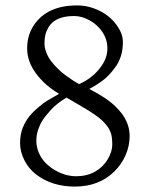

<svg xmlns="http://www.w3.org/2000/svg" viewBox="-20 -678 552 708"><path d="M198 -332Q145.5 -362.8 112.8 -407.1Q80.1 -451.4 80.1 -499.3Q80.1 -547.1 103.8 -583.5Q152.6 -658 263.9 -658Q306.4 -658 345.5 -639Q384.5 -620.1 408.8 -587.3Q433.1 -554.4 433.1 -524.3Q433.1 -494.1 426.3 -472.7Q419.4 -451.2 408.4 -434.9Q397.5 -418.7 384.3 -404.4Q371.1 -390.1 357.9 -380.4Q332 -361.6 309.1 -350.1Q311 -348.9 322.1 -342.9Q333.3 -336.9 342.5 -331.7Q351.8 -326.4 366.5 -316.7Q381.1 -306.9 392.7 -297.2Q404.3 -287.6 417 -273.8Q429.7 -260 438.2 -245.8Q458 -213.1 458 -176.4Q458 -139.6 443 -105.6Q428 -71.5 401.9 -45.9Q345 10 256.1 10Q171.9 10 113.8 -34.2Q86.2 -55.2 70.1 -86.8Q54 -118.4 54 -150.4Q54 -182.4 64 -207Q74 -231.7 88.3 -249Q102.5 -266.4 121.3 -282.3Q140.1 -298.3 154.7 -307.1Q169.2 -315.9 183.1 -323.6Q197 -331.3 198 -332ZM181.9 -51Q220.9 -28.1 260.6 -28.1Q300.3 -28.1 330.1 -44.8Q359.9 -61.5 377 -90.3Q394 -119.1 394 -144.4Q394 -169.7 389.8 -184Q385.5 -198.2 377.2 -210.2Q368.9 -222.2 357.1 -233.3Q345.2 -244.4 329.6 -255.1Q308.3 -269.8 272 -290.9Q235.6 -312 225.1 -318.1Q188.7 -296.4 166.9 -272Q145 -247.6 135.9 -232.8Q126.7 -218 120.4 -199Q114 -179.9 114 -158.3Q114 -136.7 123 -115.2Q132.1 -93.8 147.2 -78.1Q162.4 -62.5 181.9 -51ZM221.7 -400.4Q252.4 -377.9 272 -367.9Q325.2 -391.6 355.5 -436.5Q376 -466.6 376 -499.5Q376 -532.5 357.7 -559.8Q339.4 -587.2 310.5 -603Q281.7 -618.9 253.9 -618.9Q226.1 -618.9 206.9 -612.9Q187.7 -606.9 176.1 -597.4Q164.6 -587.9 157.1 -574.5Q149.7 -561 146.9 -547.6Q144 -534.2 144 -517.8Q144 -501.5 151.1 -483.6Q158.2 -465.8 169.4 -451.4Q180.7 -437 194.3 -423.6Q208 -410.2 221.7 -400.4Z"/></svg>

Font: Linden Hill
Style: Regular
Weight: 400
Version: Version 1.202